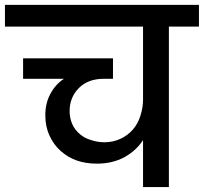

<svg xmlns="http://www.w3.org/2000/svg" viewBox="-44 -760 828 780"><path d="M764.2 -651.9H642.1V0H537.1V-190.9Q509.8 -148.4 460.9 -121.1Q412.1 -95.2 350.1 -95.2Q304.2 -95.2 268.1 -107.9Q231 -121.1 202.1 -147Q173.8 -172.4 157.2 -209Q140.1 -245.6 140.1 -292Q140.1 -340.3 160.2 -377.9Q181.2 -417.5 215.8 -439.9H49.8V-522.9H415V-439.9H377.9Q314 -439.9 276.9 -402.8Q238.8 -364.7 238.8 -309.1Q238.8 -279.8 250 -254.9Q259.3 -233.4 280.8 -214.8Q300.3 -198.2 326.2 -190.9Q352.1 -182.1 379.9 -182.1Q415 -182.1 444.8 -195.8Q474.6 -209.5 495.1 -232.9Q515.6 -256.3 525.9 -288.1Q537.1 -322.8 537.1 -355V-651.9H-23.9V-740.2H764.2Z"/></svg>

Font: PoppinsZ Medium
Style: Regular
Weight: 500
Designer: Ninad Kale (Devanagari), Jonny Pinhorn (Latin)
Foundry: Indian Type Foundry
Version: Version 3.002;FEAKit 1.0